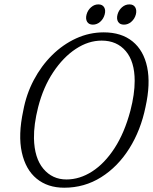

<svg xmlns="http://www.w3.org/2000/svg" viewBox="-20 -862 713 896"><path d="M464 -711Q546.5 -711 598.5 -668.8Q650.5 -626.5 666.8 -548.5Q683 -470.5 659 -362.5Q637 -254.5 583.5 -169.2Q530 -84 452 -35Q374 14 279.5 14Q202.5 14 151 -28.2Q99.5 -70.5 81.8 -151Q64 -231.5 88.5 -345.5Q102.5 -422 137.5 -488.2Q172.5 -554.5 223 -604.5Q273.5 -654.5 335.2 -682.8Q397 -711 464 -711ZM290 -24.5Q352 -24.5 410 -61.8Q468 -99 514.5 -170.5Q561 -242 588.5 -345.5Q608.5 -422.5 608.5 -484.5Q608.5 -574.5 567 -623.5Q525.5 -672.5 454.5 -672.5Q392.5 -672.5 333.8 -633.8Q275 -595 228.5 -525.2Q182 -455.5 158 -362Q137.5 -281 138.5 -216.5Q140.5 -124 182.5 -74.2Q224.5 -24.5 290 -24.5ZM413.5 -747Q394.5 -747 386.5 -760.5Q378.5 -774 384 -794.5Q389.5 -814.5 404.8 -828Q420 -841.5 439 -841.5Q458 -841.5 466 -828Q474 -814.5 468.5 -794.5Q463 -774 447.8 -760.5Q432.5 -747 413.5 -747ZM558.5 -747Q539 -747 531 -760.5Q523 -774 528.5 -794.5Q534 -814.5 549.2 -828Q564.5 -841.5 584 -841.5Q603 -841.5 611 -828Q619 -814.5 614 -794.5Q608.5 -774 593 -760.5Q577.5 -747 558.5 -747Z"/></svg>

Font: Fraunces 144pt S100 Light
Style: Italic
Weight: 300
Italic angle: -16°
Version: Version 1.000; ttfautohint (v1.8.3)